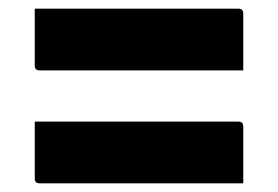

<svg xmlns="http://www.w3.org/2000/svg" viewBox="-20 -520 640 442"><path d="M60 -500H529Q540 -500 540 -489V-358H71Q60 -358 60 -369ZM60 -240H529Q540 -240 540 -229V-98H71Q60 -98 60 -109Z"/></svg>

Font: Recursive Mn Lnr St XBd
Style: Regular
Weight: 800
Monospace: yes
Version: Version 1.079;hotconv 1.0.112;makeotfexe 2.5.65598; ttfautoh